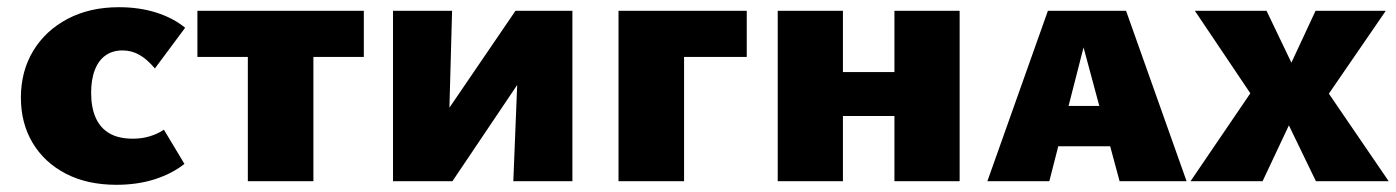

<svg xmlns="http://www.w3.org/2000/svg" viewBox="-20 -503 3875 533"><path d="M303 10Q222 10 162.5 -21Q103 -52 70.5 -106.5Q38 -161 38 -232Q38 -305 72 -361.5Q106 -418 167.5 -450.5Q229 -483 310 -483Q367 -483 414 -468Q461 -453 494 -426L410 -313Q388 -339 366.5 -351Q345 -363 320 -363Q293 -363 273.5 -349.5Q254 -336 243.5 -309.5Q233 -283 233 -245Q233 -205 245.5 -176.5Q258 -148 283.5 -133Q309 -118 349 -118Q375 -118 397 -125Q419 -132 435 -143L492 -48Q458 -21 410 -5.5Q362 10 303 10Z M668 0V-473H850V0ZM528 -345V-473H990V-345Z M1180 0 1186 -143 1411 -473H1491V-379L1236 0ZM1071 0V-473H1235L1222 0ZM1405 0 1424 -473H1569V0Z M1697 0V-473H1879V0ZM1743 -345V-473H2053V-345Z M2463 0V-473H2644V0ZM2139 0V-473H2320V0ZM2211 -181V-303H2570V-181Z M2721 0 2889 -473H3106L3274 0H3088L2970 -438H3005L2893 0ZM2832 -97 2873 -209H3109L3158 -97Z M3285 0 3451 -244 3297 -473H3496L3565 -329L3632 -473H3827L3669 -243L3835 0H3633L3558 -155L3485 0Z"/></svg>

Font: Ysabeau SC Black
Style: Regular
Weight: 900
Designer: Christian Thalmann (Catharsis Fonts)
Version: Version 2.001;gftools[0.9.30]; featfreeze: smcp